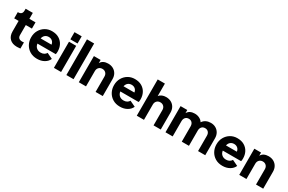

<svg xmlns="http://www.w3.org/2000/svg" viewBox="149 -2108 5202 3471"><g transform="rotate(30 2750.0 -372.5)"><path d="M318 6Q355 6 388 1V-127Q367 -124 353 -124Q260 -124 260 -207V-416H388V-546H260V-670H110V-630Q110 -546 23 -546H18V-416H110V-197Q110 -101 164.5 -47.5Q219 6 318 6Z M739 12Q823 12 886 -24.5Q949 -61 974 -121L854 -178Q838 -150 809.5 -134Q781 -118 741 -118Q686 -118 651 -149Q616 -180 610 -231H992Q996 -242 997.5 -257.5Q999 -273 999 -289Q999 -365 967.5 -425.5Q936 -486 876 -522Q816 -558 729 -558Q651 -558 589 -521Q527 -484 490.5 -420Q454 -356 454 -274Q454 -195 489 -130Q524 -65 588 -26.5Q652 12 739 12ZM729 -438Q775 -438 805 -411Q835 -384 840 -341H613Q624 -388 654.5 -413Q685 -438 729 -438Z M1087 -595H1237V-745H1087ZM1087 0H1237V-546H1087Z M1347 0H1497V-745H1347Z M1607 0H1757V-319Q1757 -366 1785 -394.5Q1813 -423 1857 -423Q1901 -423 1929 -394.5Q1957 -366 1957 -319V0H2107V-351Q2107 -413 2081 -459.5Q2055 -506 2008.5 -532Q1962 -558 1900 -558Q1848 -558 1808 -538.5Q1768 -519 1747 -479V-546H1607Z M2469 12Q2553 12 2616 -24.5Q2679 -61 2704 -121L2584 -178Q2568 -150 2539.5 -134Q2511 -118 2471 -118Q2416 -118 2381 -149Q2346 -180 2340 -231H2722Q2726 -242 2727.5 -257.5Q2729 -273 2729 -289Q2729 -365 2697.5 -425.5Q2666 -486 2606 -522Q2546 -558 2459 -558Q2381 -558 2319 -521Q2257 -484 2220.5 -420Q2184 -356 2184 -274Q2184 -195 2219 -130Q2254 -65 2318 -26.5Q2382 12 2469 12ZM2459 -438Q2505 -438 2535 -411Q2565 -384 2570 -341H2343Q2354 -388 2384.5 -413Q2415 -438 2459 -438Z M2817 0H2967V-319Q2967 -366 2995 -394.5Q3023 -423 3067 -423Q3111 -423 3139 -394.5Q3167 -366 3167 -319V0H3317V-351Q3317 -413 3291 -459.5Q3265 -506 3218.5 -532Q3172 -558 3110 -558Q3064 -558 3027 -542.5Q2990 -527 2967 -495V-757H2817Z M3416 0H3566V-319Q3566 -366 3591.5 -394.5Q3617 -423 3661 -423Q3705 -423 3730.5 -394.5Q3756 -366 3756 -319V0H3906V-319Q3906 -366 3931.5 -394.5Q3957 -423 4001 -423Q4045 -423 4070.5 -394.5Q4096 -366 4096 -319V0H4246V-351Q4246 -413 4220 -459.5Q4194 -506 4148.5 -532Q4103 -558 4044 -558Q3991 -558 3947.5 -537.5Q3904 -517 3875 -474Q3852 -513 3807.5 -535.5Q3763 -558 3709 -558Q3657 -558 3617 -538.5Q3577 -519 3556 -479V-546H3416Z M4608 12Q4692 12 4755 -24.5Q4818 -61 4843 -121L4723 -178Q4707 -150 4678.5 -134Q4650 -118 4610 -118Q4555 -118 4520 -149Q4485 -180 4479 -231H4861Q4865 -242 4866.5 -257.5Q4868 -273 4868 -289Q4868 -365 4836.5 -425.5Q4805 -486 4745 -522Q4685 -558 4598 -558Q4520 -558 4458 -521Q4396 -484 4359.5 -420Q4323 -356 4323 -274Q4323 -195 4358 -130Q4393 -65 4457 -26.5Q4521 12 4608 12ZM4598 -438Q4644 -438 4674 -411Q4704 -384 4709 -341H4482Q4493 -388 4523.5 -413Q4554 -438 4598 -438Z M4956 0H5106V-319Q5106 -366 5134 -394.5Q5162 -423 5206 -423Q5250 -423 5278 -394.5Q5306 -366 5306 -319V0H5456V-351Q5456 -413 5430 -459.5Q5404 -506 5357.5 -532Q5311 -558 5249 -558Q5197 -558 5157 -538.5Q5117 -519 5096 -479V-546H4956Z"/></g></svg>

Font: Plus Jakarta Sans ExtraBold
Style: Regular
Weight: 800
Designer: Gumpita Rahayu
Foundry: Tokotype
Version: Version 2.004; ttfautohint (v1.8.3)